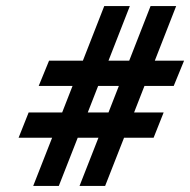

<svg xmlns="http://www.w3.org/2000/svg" viewBox="-20 -605 624 630"><path d="M173 5 235 -153H303L241 5H325L387 -153H484L517 -236H420L454 -323H550L584 -406H488L558 -585H474L404 -406H336L406 -585H322L252 -406H141L107 -323H218L184 -236H74L41 -153H151L89 5ZM370 -323 336 -236H268L302 -323Z"/></svg>

Font: Charger
Style: BdIt
Weight: 400
Designer: Jasper
Foundry: Cannot Into Space Fonts
Version: Version 0.98